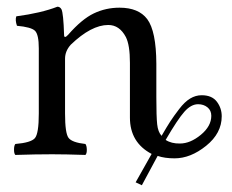

<svg xmlns="http://www.w3.org/2000/svg" viewBox="-20 -462 694 575"><path d="M369.1 -273.9Q369.1 -327.1 356.9 -351.1Q337.9 -387.2 304.2 -387.2Q253.4 -387.2 191.9 -328.1Q174.8 -309.1 174.8 -286.1V-122.1Q174.8 -63 185.3 -49.1Q195.8 -35.2 235.8 -30.8Q239.7 -25.9 240 -13.9Q240.2 -2 235.8 2Q175.8 0 136.2 0Q86.4 0 25.9 2Q22 -2 22 -13.9Q22 -25.9 25.9 -30.8Q72.8 -34.7 84.5 -48.3Q96.2 -62 96.2 -122.1V-316.9Q96.2 -358.9 84.7 -369.9Q73.2 -380.9 30.8 -384.8Q24.9 -401.9 28.8 -413.1Q103 -422.9 151.9 -441.9Q159.7 -441.9 164.1 -434.1Q169.9 -421.9 171.9 -357.9Q171.9 -344.7 184.1 -357.9Q225.1 -404.8 261 -421.9Q296.9 -439 337.9 -439Q395 -439 420.9 -404.8Q447.8 -368.7 448.2 -271V-170.9Q448.2 -112.8 450.7 -89.8Q453.1 -66.9 463.9 -55.2Q480 -83 490 -98.4Q500 -113.8 516.6 -135.5Q533.2 -157.2 549.6 -167Q565.9 -176.8 584 -176.8Q614.7 -176.8 629.4 -157.5Q644 -138.2 644 -113.8Q644 -63 597.4 -25.4Q550.8 12.2 502.9 12.2Q473.1 12.2 452.1 4.9L404.8 92.8L386.2 84L434.1 -1Q369.1 -35.2 369.1 -109.9ZM476.1 -43Q493.2 -31.7 519 -32.2Q549.8 -32.2 581.3 -58.1Q612.8 -84 612.8 -115.2Q612.8 -131.3 601.3 -140.6Q589.8 -149.9 573.2 -149.9Q552.2 -149.9 532.2 -127.4Q512.2 -105 476.1 -43Z"/></svg>

Font: Linux Libertine
Style: Regular
Weight: 400
Designer: Philipp H. Poll
Foundry: Philipp H. Poll
Version: Version 5.3.0 ; ttfautohint (v0.9)